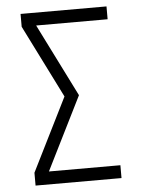

<svg xmlns="http://www.w3.org/2000/svg" viewBox="-53 -777 605 819"><g transform="rotate(-5 250.0 -367.5)"><path d="M66 0V-55L222 -368L66 -680V-735H434V-680H128L206 -524L284 -368L128 -55H434V0Z"/></g></svg>

Font: Iosevka Term Light
Style: Regular
Weight: 300
Monospace: yes
Designer: Belleve Invis
Foundry: Belleve Invis
Version: Version 9.0.1; ttfautohint (v1.8.3)